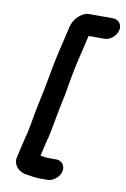

<svg xmlns="http://www.w3.org/2000/svg" viewBox="-98 -820 667 1019"><g transform="rotate(10 235.5 -310.5)"><path d="M426 -763H299C286 -763 275 -760 263 -753C235 -737 214 -710 206 -675L169 -517C154 -450 144 -383 130 -315L114 -240C102 -184 96 -135 84 -82C80 -71 78 -59 75 -48L52 52C43 92 73 124 109 132C137 136 162 142 195 142H232C263 142 296 115 303 84C310 53 290 27 259 27H208C196 25 185 24 174 22L190 -48C192 -58 195 -68 198 -78C211 -134 218 -184 230 -243L246 -319C257 -386 268 -449 284 -517L315 -648H400C431 -648 463 -675 470 -706C477 -737 457 -763 426 -763Z"/></g></svg>

Font: Electronic
Style: UltHvIt
Weight: 900
Version: Version 1.011